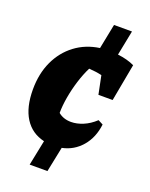

<svg xmlns="http://www.w3.org/2000/svg" viewBox="-143 -702 716 914"><g transform="rotate(20 215.0 -245.0)"><path d="M123 136 149 8Q84 -7 49.5 -61.5Q15 -116 15 -206Q15 -286 44 -348.5Q73 -411 125.5 -450.5Q178 -490 248 -500L273 -626H364L339 -500Q389 -494 424 -477L389 -288H317L298 -381Q268 -388 233 -390Q215 -354 201.5 -310.5Q188 -267 180.5 -223.5Q173 -180 173 -144Q199 -122 238 -122Q267 -122 298.5 -135Q330 -148 359 -175L384 -162Q376 -94 337 -48.5Q298 -3 239 9L213 136Z"/></g></svg>

Font: Piazzolla SC ExtraBold
Style: Italic
Weight: 800
Italic angle: -11.3°
Designer: Juan Pablo del Peral
Foundry: Huerta Tipografica
Version: Version 1.330